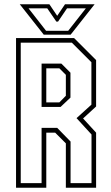

<svg xmlns="http://www.w3.org/2000/svg" viewBox="-20 -878 520 898"><path d="M55 0V-700H326.5L429.5 -597V-380L368.5 -324L429.5 -257.5V0H288V-207.5L238 -257.5H196.5V0ZM77 -21.5H174.5V-280H247.5L310 -216V-21.5H408V-249L338 -325.5L407.5 -388.5V-587L316 -678.5H77ZM174.5 -378V-580.5H267L309.5 -538V-421.5L263.5 -378ZM196.5 -399H257.5L288 -430V-528L257.5 -558.5H196.5ZM184.5 -716 72.5 -858H211L247.5 -804L284 -858H422.5L310.5 -716ZM195.5 -734H299L381.5 -839H293.5L251.5 -777H243.5L201 -839H113.5Z"/></svg>

Font: Tourney Condensed ExtraLight
Style: Regular
Weight: 200
Width: 3
Designer: Tyler Finck
Foundry: Etcetera Type Co
Version: Version 1.010; ttfautohint (v1.8.3)